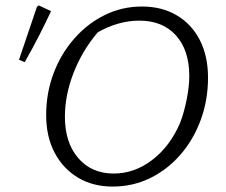

<svg xmlns="http://www.w3.org/2000/svg" viewBox="-20 -679 831 707"><path d="M395 8Q322 8 267 -25Q212 -58 181 -117Q150 -176 150 -255Q150 -337 177.5 -409.5Q205 -482 254 -537.5Q303 -593 366.5 -624Q430 -655 503 -655Q576 -655 631 -622.5Q686 -590 716 -531Q746 -472 746 -393Q746 -310 719 -237Q692 -164 644 -109Q596 -54 532.5 -23Q469 8 395 8ZM399 -40Q475 -40 540.5 -90Q606 -140 643 -226Q658 -265 667.5 -313Q677 -361 677 -399Q677 -494 628 -548.5Q579 -603 493 -603Q416 -603 340 -560Q283 -493 251 -411Q219 -329 219 -249Q219 -154 268 -97Q317 -40 399 -40ZM71 -450 50 -459 116 -654 123 -659 168 -638Q148 -595 124 -548Q100 -501 71 -450Z"/></svg>

Font: Piazzolla Light
Style: Italic
Weight: 300
Italic angle: -11.3°
Designer: Juan Pablo del Peral
Foundry: Huerta Tipografica
Version: Version 1.330